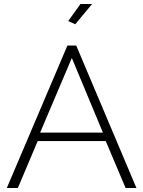

<svg xmlns="http://www.w3.org/2000/svg" viewBox="-20 -937 715 957"><path d="M355 -816 320 -832 381 -917H439ZM316 -710H360L660 0H606L507 -234H168L69 0H14ZM493 -276 338 -648 180 -276Z"/></svg>

Font: Raleway-v4020 Light
Style: Regular
Weight: 300
Designer: Matt McInerney, Pablo Impallari, Rodrigo Fuenzalida
Foundry: Matt McInerney, Pablo Impallari, Rodrigo Fuenzalida
Version: Version 4.020;PS 004.020;hotconv 1.0.88;makeotf.lib2.5.64775